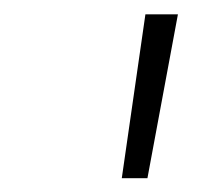

<svg xmlns="http://www.w3.org/2000/svg" viewBox="-20 -748 309 274"><path d="M153.8 -493.7 187.5 -727.5H233.9L190.4 -493.7Z"/></svg>

Font: Inter 20pt ExtraLight
Style: Italic
Weight: 250
Italic angle: -9.3988°
Version: Version 4.001;git-66647c0bb